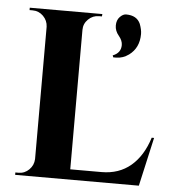

<svg xmlns="http://www.w3.org/2000/svg" viewBox="-51 -754 719 801"><g transform="rotate(5 308.0 -353.5)"><path d="M404 -532Q438 -545 438 -578Q438 -597 422 -616Q406 -635 406 -657.5Q406 -680 419 -693.5Q432 -707 445 -707Q490 -707 505 -673Q514 -649 514 -631Q514 -573 472 -542Q447 -524 419 -524Q413 -524 407 -524ZM55 -10Q81 -10 99.5 -28.5Q118 -47 119 -73V-627Q118 -653 99.5 -671.5Q81 -690 55 -690H42V-700H346L345 -690H333Q307 -690 288 -671.5Q269 -653 269 -627V-43H400Q473 -43 522.5 -85Q572 -127 596 -204H606L560 0H42V-10Z"/></g></svg>

Font: Cinzel Decorative
Style: Bold
Weight: 700
Version: Version 1.002;PS 001.002;hotconv 1.0.56;makeotf.lib2.0.21325